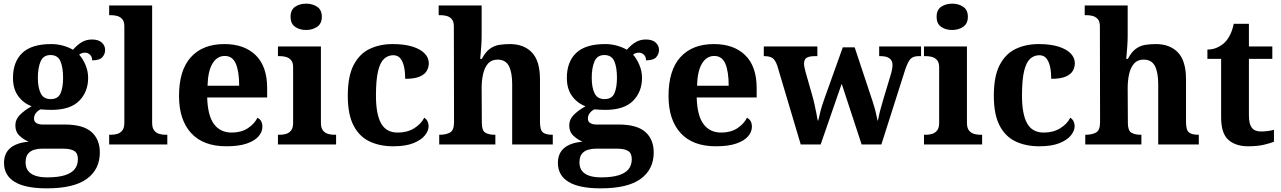

<svg xmlns="http://www.w3.org/2000/svg" viewBox="-20 -790 7007 1050"><path d="M236 240Q118 240 60 204.5Q2 169 2 101Q2 48 37 19Q72 -10 137 -15Q110 -26 87 -47.5Q64 -69 64 -104Q64 -137 89 -162Q114 -187 153 -209Q109 -225 80 -264Q51 -303 51 -364Q51 -452 102 -500.5Q153 -549 260 -549Q295 -549 326 -540Q357 -531 379 -518Q405 -547 429 -560.5Q453 -574 483 -574Q519 -574 537 -557Q555 -540 555 -517Q555 -495 540 -477.5Q525 -460 484 -460Q484 -480 472 -491Q460 -502 446 -502Q426 -502 413 -491Q433 -469 447.5 -435Q462 -401 462 -364Q462 -288 413 -238.5Q364 -189 260 -189Q249 -189 230 -190Q211 -191 202 -192Q188 -186 177 -172.5Q166 -159 166 -141Q166 -125 179 -117Q192 -109 213 -109H334Q434 -109 480 -68.5Q526 -28 526 44Q526 136 455 188Q384 240 236 240ZM238 180Q297 180 334 168.5Q371 157 388.5 135Q406 113 406 80Q406 48 386 35.5Q366 23 325 23H209Q189 23 168.5 28.5Q148 34 134 50Q120 66 120 99Q120 126 133.5 144Q147 162 173.5 171Q200 180 238 180ZM257 -248Q297 -248 311 -279.5Q325 -311 325 -365Q325 -421 310.5 -455Q296 -489 256 -489Q217 -489 202 -454Q187 -419 187 -364Q187 -312 202.5 -280Q218 -248 257 -248Z M577 0V-53H589Q604 -53 620.5 -57.5Q637 -62 648.5 -76Q660 -90 660 -118V-646Q660 -673 648 -686Q636 -699 619.5 -703Q603 -707 589 -707H577V-760H812V-118Q812 -90 823.5 -76Q835 -62 852 -57.5Q869 -53 883 -53H895V0Z M1218 10Q1091 10 1025 -62.5Q959 -135 959 -265Q959 -406 1024 -477.5Q1089 -549 1207 -549Q1316 -549 1378.5 -488Q1441 -427 1441 -308V-257H1113Q1116 -157 1150.5 -111Q1185 -65 1247 -65Q1299 -65 1335 -88.5Q1371 -112 1388 -146Q1402 -139 1408.5 -126.5Q1415 -114 1415 -97Q1415 -69 1394 -44.5Q1373 -20 1329.5 -5Q1286 10 1218 10ZM1288 -321Q1288 -398 1270 -441Q1252 -484 1209 -484Q1167 -484 1142 -442.5Q1117 -401 1115 -321Z M1500 0V-53H1512Q1527 -53 1543.5 -57.5Q1560 -62 1571.5 -76Q1583 -90 1583 -118V-422Q1583 -449 1571 -462Q1559 -475 1542.5 -479Q1526 -483 1512 -483H1500V-536H1735V-118Q1735 -90 1746.5 -76Q1758 -62 1775 -57.5Q1792 -53 1806 -53H1818V0ZM1654 -626Q1618 -626 1593.5 -643.5Q1569 -661 1569 -698Q1569 -736 1594 -753Q1619 -770 1655 -770Q1689 -770 1714.5 -753Q1740 -736 1740 -698Q1740 -661 1714.5 -643.5Q1689 -626 1654 -626Z M2130 10Q2057 10 2001 -16.5Q1945 -43 1913.5 -103.5Q1882 -164 1882 -266Q1882 -374 1914.5 -435.5Q1947 -497 2002.5 -523Q2058 -549 2127 -549Q2192 -549 2236 -535Q2280 -521 2302.5 -497.5Q2325 -474 2325 -444Q2325 -423 2314.5 -403.5Q2304 -384 2276 -371.5Q2248 -359 2196 -359Q2196 -394 2190 -423Q2184 -452 2170 -470Q2156 -488 2131 -488Q2102 -488 2080.5 -468.5Q2059 -449 2047.5 -401Q2036 -353 2036 -267Q2036 -166 2064 -115.5Q2092 -65 2155 -65Q2207 -65 2245 -88.5Q2283 -112 2300 -146Q2312 -139 2318 -126.5Q2324 -114 2324 -100Q2324 -75 2303.5 -49.5Q2283 -24 2240.5 -7Q2198 10 2130 10Z M2382 0V-53H2384Q2418 -53 2440.5 -65Q2463 -77 2463 -122L2462 -646Q2462 -673 2450 -686Q2438 -699 2421.5 -703Q2405 -707 2391 -707H2379V-760H2614V-595Q2614 -569 2612 -539.5Q2610 -510 2608 -489Q2606 -468 2606 -468H2615Q2635 -506 2658.5 -523Q2682 -540 2709.5 -544.5Q2737 -549 2768 -549Q2845 -549 2889 -503Q2933 -457 2933 -356V-124Q2933 -78 2949.5 -65.5Q2966 -53 3000 -53H3003V0H2781V-329Q2781 -394 2763 -429Q2745 -464 2701 -464Q2668 -464 2649 -442.5Q2630 -421 2622 -385.5Q2614 -350 2614 -309L2615 -118Q2615 -76 2634 -64.5Q2653 -53 2686 -53H2689V0Z M3265 240Q3147 240 3089 204.5Q3031 169 3031 101Q3031 48 3066 19Q3101 -10 3166 -15Q3139 -26 3116 -47.5Q3093 -69 3093 -104Q3093 -137 3118 -162Q3143 -187 3182 -209Q3138 -225 3109 -264Q3080 -303 3080 -364Q3080 -452 3131 -500.5Q3182 -549 3289 -549Q3324 -549 3355 -540Q3386 -531 3408 -518Q3434 -547 3458 -560.5Q3482 -574 3512 -574Q3548 -574 3566 -557Q3584 -540 3584 -517Q3584 -495 3569 -477.5Q3554 -460 3513 -460Q3513 -480 3501 -491Q3489 -502 3475 -502Q3455 -502 3442 -491Q3462 -469 3476.5 -435Q3491 -401 3491 -364Q3491 -288 3442 -238.5Q3393 -189 3289 -189Q3278 -189 3259 -190Q3240 -191 3231 -192Q3217 -186 3206 -172.5Q3195 -159 3195 -141Q3195 -125 3208 -117Q3221 -109 3242 -109H3363Q3463 -109 3509 -68.5Q3555 -28 3555 44Q3555 136 3484 188Q3413 240 3265 240ZM3267 180Q3326 180 3363 168.5Q3400 157 3417.5 135Q3435 113 3435 80Q3435 48 3415 35.5Q3395 23 3354 23H3238Q3218 23 3197.5 28.5Q3177 34 3163 50Q3149 66 3149 99Q3149 126 3162.5 144Q3176 162 3202.5 171Q3229 180 3267 180ZM3286 -248Q3326 -248 3340 -279.5Q3354 -311 3354 -365Q3354 -421 3339.5 -455Q3325 -489 3285 -489Q3246 -489 3231 -454Q3216 -419 3216 -364Q3216 -312 3231.5 -280Q3247 -248 3286 -248Z M3895 10Q3768 10 3702 -62.5Q3636 -135 3636 -265Q3636 -406 3701 -477.5Q3766 -549 3884 -549Q3993 -549 4055.5 -488Q4118 -427 4118 -308V-257H3790Q3793 -157 3827.5 -111Q3862 -65 3924 -65Q3976 -65 4012 -88.5Q4048 -112 4065 -146Q4079 -139 4085.5 -126.5Q4092 -114 4092 -97Q4092 -69 4071 -44.5Q4050 -20 4006.5 -5Q3963 10 3895 10ZM3965 -321Q3965 -398 3947 -441Q3929 -484 3886 -484Q3844 -484 3819 -442.5Q3794 -401 3792 -321Z M4231 -430Q4220 -462 4204.5 -472.5Q4189 -483 4160 -483H4157V-536H4450V-483H4437Q4407 -483 4392 -474.5Q4377 -466 4377 -441Q4377 -433 4379.5 -421Q4382 -409 4385 -398L4422 -268Q4429 -244 4434.5 -218.5Q4440 -193 4444.5 -170.5Q4449 -148 4452 -131H4455Q4460 -156 4467 -182.5Q4474 -209 4487 -246L4589 -531H4654L4752 -236Q4760 -212 4765 -193Q4770 -174 4773 -159Q4776 -144 4779 -131H4781Q4786 -156 4791.5 -178.5Q4797 -201 4808 -238L4852 -384Q4856 -397 4858.5 -411.5Q4861 -426 4861 -434Q4861 -483 4795 -483H4788V-536H5017V-483H5004Q4975 -483 4960 -468.5Q4945 -454 4929 -405L4800 0H4692L4583 -332L4468 0H4359Z M5033 0V-53H5045Q5060 -53 5076.5 -57.5Q5093 -62 5104.5 -76Q5116 -90 5116 -118V-422Q5116 -449 5104 -462Q5092 -475 5075.5 -479Q5059 -483 5045 -483H5033V-536H5268V-118Q5268 -90 5279.5 -76Q5291 -62 5308 -57.5Q5325 -53 5339 -53H5351V0ZM5187 -626Q5151 -626 5126.5 -643.5Q5102 -661 5102 -698Q5102 -736 5127 -753Q5152 -770 5188 -770Q5222 -770 5247.5 -753Q5273 -736 5273 -698Q5273 -661 5247.5 -643.5Q5222 -626 5187 -626Z M5663 10Q5590 10 5534 -16.5Q5478 -43 5446.5 -103.5Q5415 -164 5415 -266Q5415 -374 5447.5 -435.5Q5480 -497 5535.5 -523Q5591 -549 5660 -549Q5725 -549 5769 -535Q5813 -521 5835.5 -497.5Q5858 -474 5858 -444Q5858 -423 5847.5 -403.5Q5837 -384 5809 -371.5Q5781 -359 5729 -359Q5729 -394 5723 -423Q5717 -452 5703 -470Q5689 -488 5664 -488Q5635 -488 5613.5 -468.5Q5592 -449 5580.5 -401Q5569 -353 5569 -267Q5569 -166 5597 -115.5Q5625 -65 5688 -65Q5740 -65 5778 -88.5Q5816 -112 5833 -146Q5845 -139 5851 -126.5Q5857 -114 5857 -100Q5857 -75 5836.5 -49.5Q5816 -24 5773.5 -7Q5731 10 5663 10Z M5915 0V-53H5917Q5951 -53 5973.5 -65Q5996 -77 5996 -122L5995 -646Q5995 -673 5983 -686Q5971 -699 5954.5 -703Q5938 -707 5924 -707H5912V-760H6147V-595Q6147 -569 6145 -539.5Q6143 -510 6141 -489Q6139 -468 6139 -468H6148Q6168 -506 6191.5 -523Q6215 -540 6242.5 -544.5Q6270 -549 6301 -549Q6378 -549 6422 -503Q6466 -457 6466 -356V-124Q6466 -78 6482.5 -65.5Q6499 -53 6533 -53H6536V0H6314V-329Q6314 -394 6296 -429Q6278 -464 6234 -464Q6201 -464 6182 -442.5Q6163 -421 6155 -385.5Q6147 -350 6147 -309L6148 -118Q6148 -76 6167 -64.5Q6186 -53 6219 -53H6222V0Z M6805 10Q6738 10 6698 -25Q6658 -60 6658 -148V-468H6583V-519Q6615 -519 6640.5 -532Q6666 -545 6681 -561Q6696 -577 6708 -601.5Q6720 -626 6727 -660H6810V-536H6938V-468H6810V-158Q6810 -113 6825.5 -92Q6841 -71 6876 -71Q6896 -71 6913.5 -73.5Q6931 -76 6947 -80V-15Q6931 -8 6894.5 1Q6858 10 6805 10Z"/></svg>

Font: Noto Serif Vithkuqi
Style: Bold
Weight: 700
Version: Version 1.005